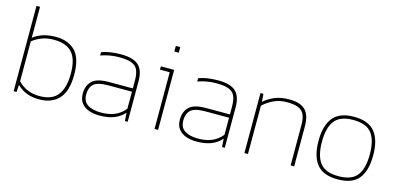

<svg xmlns="http://www.w3.org/2000/svg" viewBox="-63 -1064 3044 1465"><g transform="rotate(15 1458.5 -332.0)"><path d="M283 10Q227 10 184.5 -6.5Q142 -23 107 -57L103 0H80V-674H108V-430Q147 -459 190 -471.5Q233 -484 285 -484Q383 -484 438.5 -427.5Q494 -371 494 -241Q494 -111 438.5 -50.5Q383 10 283 10ZM278 -15Q380 -15 423.5 -73.5Q467 -132 467 -241Q467 -357 420 -408Q373 -459 276 -459Q222 -459 181 -443Q140 -427 108 -401V-86Q176 -15 278 -15Z M758 10Q713 10 676 -3Q639 -16 616.5 -44.5Q594 -73 594 -120Q594 -181 631 -218.5Q668 -256 764 -256H953V-317Q953 -368 940 -399.5Q927 -431 892 -445Q857 -459 792 -459Q752 -459 716 -452.5Q680 -446 647 -434V-460Q677 -472 717 -478Q757 -484 801 -484Q895 -484 938 -446Q981 -408 981 -319V0H959L955 -65Q921 -27 874 -8.5Q827 10 758 10ZM765 -15Q827 -15 872.5 -34Q918 -53 953 -95V-230H766Q681 -230 651 -201.5Q621 -173 621 -120Q621 -64 660 -39.5Q699 -15 765 -15Z M1186 -610V-654H1221V-610ZM1193 0V-448H1116V-474H1221V0Z M1525 10Q1480 10 1443 -3Q1406 -16 1383.5 -44.5Q1361 -73 1361 -120Q1361 -181 1398 -218.5Q1435 -256 1531 -256H1720V-317Q1720 -368 1707 -399.5Q1694 -431 1659 -445Q1624 -459 1559 -459Q1519 -459 1483 -452.5Q1447 -446 1414 -434V-460Q1444 -472 1484 -478Q1524 -484 1568 -484Q1662 -484 1705 -446Q1748 -408 1748 -319V0H1726L1722 -65Q1688 -27 1641 -8.5Q1594 10 1525 10ZM1532 -15Q1594 -15 1639.5 -34Q1685 -53 1720 -95V-230H1533Q1448 -230 1418 -201.5Q1388 -173 1388 -120Q1388 -64 1427 -39.5Q1466 -15 1532 -15Z M1903 0V-474H1926L1931 -412Q1969 -445 2016 -464.5Q2063 -484 2131 -484Q2217 -484 2256.5 -444Q2296 -404 2296 -317V0H2268V-317Q2268 -369 2254.5 -400Q2241 -431 2208 -445Q2175 -459 2116 -459Q2060 -459 2013 -437Q1966 -415 1931 -381V0Z M2641 10Q2526 10 2475.5 -53Q2425 -116 2425 -237Q2425 -358 2476 -421Q2527 -484 2641 -484Q2755 -484 2806 -421Q2857 -358 2857 -237Q2857 -116 2807 -53Q2757 10 2641 10ZM2641 -15Q2745 -15 2787.5 -70.5Q2830 -126 2830 -237Q2830 -348 2787.5 -403.5Q2745 -459 2641 -459Q2538 -459 2495 -403.5Q2452 -348 2452 -237Q2452 -126 2494.5 -70.5Q2537 -15 2641 -15Z"/></g></svg>

Font: Kanit Thin
Style: Regular
Weight: 250
Designer: Katatrad Team
Foundry: CadsonDemak
Version: Version 2.000; ttfautohint (v1.8.3)